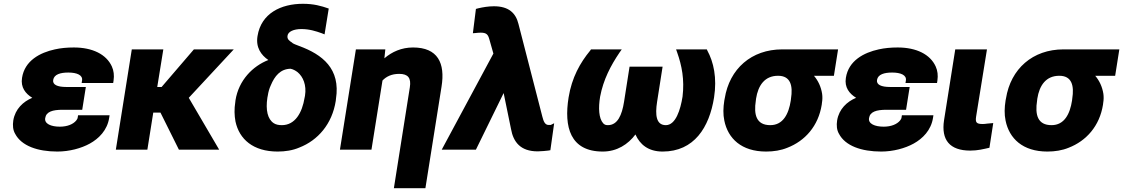

<svg xmlns="http://www.w3.org/2000/svg" viewBox="-20 -788 5914 1011"><path d="M50 -154C46 -128 48 -103 60 -83C93 -20 178 10 282 10C345 10 408 -7 453 -32C500 -58 545 -102 555 -168L557 -181H391L389 -168C388 -162 385 -159 381 -153C365 -134 335 -121 295 -121C249 -121 213 -136 218 -166C223 -200 257 -210 310 -210H413L432 -330H329C282 -330 256 -342 260 -367C265 -397 299 -406 340 -406C384 -406 417 -393 412 -364L410 -351H576L578 -364C582 -391 579 -416 569 -438C540 -502 467 -538 369 -538C333 -538 300 -535 269 -528C191 -511 110 -469 96 -378C88 -328 114 -295 150 -273C102 -253 60 -214 50 -154Z M590 0H756L787 -195H825L922 0H1134L974 -273L1211 -528H1001L831 -330H808L840 -528H674Z M1219 -251C1213 -214 1214 -180 1220 -148C1240 -55 1313 10 1442 10C1482 10 1521 4 1556 -11C1654 -49 1729 -135 1748 -257L1749 -267C1774 -426 1678 -501 1555 -546C1539 -552 1526 -557 1519 -562V-563C1503 -573 1491 -582 1494 -600C1497 -622 1527 -635 1567 -635C1609 -635 1643 -624 1674 -613L1689 -607L1711 -743C1671 -757 1632 -768 1575 -768C1460 -768 1355 -718 1336 -598C1326 -538 1355 -498 1393 -472C1311 -440 1237 -366 1220 -260ZM1388 -274 1390 -284C1393 -304 1398 -322 1406 -339C1426 -387 1456 -425 1510 -426C1524 -423 1535 -417 1547 -408C1576 -384 1595 -340 1586 -284L1584 -274C1571 -194 1534 -129 1464 -129C1447 -129 1433 -132 1422 -139C1389 -160 1378 -209 1388 -274Z M1770 0H1936L1994 -364C2014 -385 2042 -399 2082 -399C2129 -399 2146 -377 2138 -328L2054 203H2220L2305 -332C2325 -456 2285 -538 2155 -538C2094 -538 2044 -515 2004 -481L2009 -528H1854Z M2306 0H2486L2632 -298L2671 -108C2683 -41 2720 9 2811 9H2812C2834 8 2852 7 2866 5L2878 3L2898 -139L2880 -130H2869C2849 -130 2842 -150 2836 -173L2710 -662C2696 -719 2659 -755 2581 -755C2552 -755 2522 -750 2497 -744L2486 -741L2470 -613L2483 -614C2493 -615 2501 -616 2511 -616C2542 -616 2550 -606 2557 -580L2578 -506Z M2974 -275C2949 -120 2982 10 3154 10C3229 10 3287 -28 3326 -80C3349 -28 3393 10 3469 10C3635 10 3715 -117 3740 -275C3756 -378 3738 -461 3704 -523L3702 -528H3540L3546 -511C3570 -443 3585 -369 3574 -279C3563 -210 3538 -129 3486 -129C3435 -129 3429 -182 3440 -252L3469 -437H3295L3266 -252C3255 -182 3232 -129 3181 -129C3168 -129 3163 -132 3156 -139C3133 -165 3130 -219 3140 -279C3157 -369 3196 -443 3242 -511L3254 -528H3092L3088 -522C3035 -458 2991 -380 2974 -275Z M3794 -259C3788 -221 3787 -186 3794 -153C3813 -59 3884 10 4014 10C4054 10 4092 4 4126 -10C4219 -46 4289 -124 4307 -237L4308 -246C4311 -263 4311 -279 4309 -294C4303 -332 4288 -363 4266 -389H4371L4393 -528H4099C3937 -528 3821 -426 3796 -269ZM3960 -259 3961 -268C3972 -339 4007 -389 4077 -389C4143 -389 4156 -337 4145 -268L4144 -259C4133 -187 4103 -129 4036 -129C3963 -129 3948 -183 3960 -259Z M4388 -154C4384 -128 4386 -103 4398 -83C4431 -20 4516 10 4620 10C4683 10 4746 -7 4791 -32C4838 -58 4883 -102 4893 -168L4895 -181H4729L4727 -168C4726 -162 4723 -159 4719 -153C4703 -134 4673 -121 4633 -121C4587 -121 4551 -136 4556 -166C4561 -200 4595 -210 4648 -210H4751L4770 -330H4667C4620 -330 4594 -342 4598 -367C4603 -397 4637 -406 4678 -406C4722 -406 4755 -393 4750 -364L4748 -351H4914L4916 -364C4920 -391 4917 -416 4907 -438C4878 -502 4805 -538 4707 -538C4671 -538 4638 -535 4607 -528C4529 -511 4448 -469 4434 -378C4426 -328 4452 -295 4488 -273C4440 -253 4398 -214 4388 -154Z M4951 -155C4935 -51 4981 5 5089 5C5129 5 5158 -3 5190 -10L5210 -140L5177 -137C5170 -136 5163 -135 5155 -135C5121 -135 5115 -143 5120 -175L5177 -528H5010Z M5275 -259C5269 -221 5268 -186 5275 -153C5294 -59 5365 10 5495 10C5535 10 5573 4 5607 -10C5700 -46 5770 -124 5788 -237L5789 -246C5792 -263 5792 -279 5790 -294C5784 -332 5769 -363 5747 -389H5852L5874 -528H5580C5418 -528 5302 -426 5277 -269ZM5441 -259 5442 -268C5453 -339 5488 -389 5558 -389C5624 -389 5637 -337 5626 -268L5625 -259C5614 -187 5584 -129 5517 -129C5444 -129 5429 -183 5441 -259Z"/></svg>

Font: Asimov Pro
Style: UltObl
Weight: 900
Designer: Google
Version: Version 2.000980; 2014